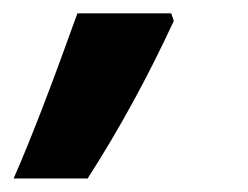

<svg xmlns="http://www.w3.org/2000/svg" viewBox="-70 -136 368 285"><path d="M184.1 -116.2 188 -105Q130.4 19.5 60.1 128.9H-49.8Q-13.7 47.4 44.9 -116.2Z"/></svg>

Font: TypoPRO Open Sans
Style: Bold Italic
Weight: 700
Italic angle: -12°
Foundry: Ascender Corporation
Version: Version 1.10